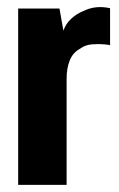

<svg xmlns="http://www.w3.org/2000/svg" viewBox="-20 -519 333 539"><path d="M31 0V-495H147L158 -433Q165 -453 180.5 -467Q196 -481 214 -488Q248 -505 289 -496V-392Q288 -393 273 -394.5Q258 -396 238.5 -394.5Q219 -393 206 -383Q185 -372 176 -350Q167 -328 167 -298V0Z"/></svg>

Font: Alumni Sans Thin ExtraBold
Style: Regular
Weight: 800
Version: Version 1.018